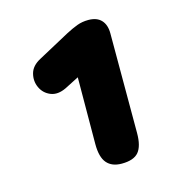

<svg xmlns="http://www.w3.org/2000/svg" viewBox="-75 -776 529 569"><g transform="rotate(-15 190.0 -491.5)"><path d="M231 -273Q201 -273 185.5 -291Q170 -309 170 -349L171 -554L128 -532Q101 -519 80 -527.5Q59 -536 49.5 -556.5Q40 -577 46 -599.5Q52 -622 79 -636L175 -688Q194 -698 210 -704Q226 -710 245 -710Q271 -710 284.5 -695.5Q298 -681 298 -655V-349Q298 -309 283 -291Q268 -273 231 -273Z"/></g></svg>

Font: Chiron GoRound TC EB
Style: Regular
Weight: 700
Designer: Ryoko NISHIZUKA 西塚涼子 (kana, bopomofo & ideographs); Paul D. Hunt (Latin, Greek & Cyrillic); Sandoll Communications 산돌커뮤니
Foundry: Adobe
Version: Version 1.000;hotconv 1.1.1;makeotfexe 2.6.0